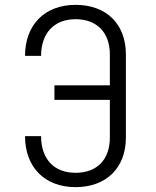

<svg xmlns="http://www.w3.org/2000/svg" viewBox="-20 -760 640 790"><path d="M83 -200C83 -72 164 10 291 10C417 10 498 -69 498 -194V-536C498 -662 417 -740 291 -740C164 -740 83 -658 83 -530H149C149 -624 203 -681 291 -681C378 -681 432 -627 432 -536V-409H204V-349H432V-194C432 -103 379 -49 291 -49C202 -49 149 -106 149 -200Z"/></svg>

Font: JetBrains Mono ExtraLight
Style: Regular
Weight: 240
Monospace: yes
Designer: Philipp Nurullin, Konstantin Bulenkov
Foundry: JetBrains
Version: Version 2.305